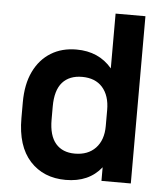

<svg xmlns="http://www.w3.org/2000/svg" viewBox="-51 -735 673 789"><g transform="rotate(5 285.5 -340.5)"><path d="M101.6 -51.8Q45.9 -112.8 45.9 -228V-293Q45.9 -368.7 71.3 -420.9Q96.7 -473.6 142.6 -501.5Q187 -528.8 247.1 -528.8Q339.4 -528.8 394 -463.9V-689.9H517.1V0H396V-56.2Q344.7 8.8 249 8.8Q157.2 8.8 101.6 -51.8ZM362.3 -134.8Q394 -168 394 -226.1V-292Q394 -351.6 363.8 -385.7Q334 -418.9 279.8 -418.9Q227.5 -418.9 198.7 -386.7Q169.9 -354 169.9 -287.1V-232.9Q169.9 -167 198.2 -134.3Q226.1 -102.1 276.9 -102.1Q331.1 -102.1 362.3 -134.8Z"/></g></svg>

Font: D-DIN Exp
Style: DINExp-Bold
Weight: 700
Width: 7
Designer: Charles Nix
Foundry: Datto Inc.
Version: Version 1.00